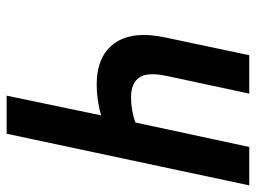

<svg xmlns="http://www.w3.org/2000/svg" viewBox="-114 -640 754 565"><g transform="rotate(90 262.5 -357.0)"><path d="M261 0 319 -278Q298 -272 275 -268.5Q252 -265 229 -265Q144 -265 106.5 -318Q69 -371 90 -468L142 -714H255L203 -471Q191 -415 207.5 -390.5Q224 -366 267 -366Q285 -366 304.5 -369.5Q324 -373 340 -379L412 -714H525L373 0Z"/></g></svg>

Font: Noto Sans ExtraCondensed SemiBold
Style: Italic
Weight: 600
Width: 2
Italic angle: -12°
Designer: Monotype Design Team
Foundry: Monotype Imaging Inc.
Version: Version 2.013; ttfautohint (v1.8.4.7-5d5b)